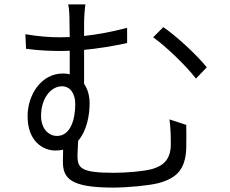

<svg xmlns="http://www.w3.org/2000/svg" viewBox="-20 -810 1040 870"><path d="M720 -687 674 -641C729 -602 820 -516 868 -454L917 -505C872 -561 778 -648 720 -687ZM238 -194C200 -194 166 -227 166 -285C166 -364 210 -419 261 -419C297 -419 321 -388 321 -338C321 -270 300 -194 238 -194ZM386 -342C386 -377 377 -407 361 -430V-584C424 -590 493 -601 556 -615V-684C493 -667 425 -654 361 -647V-701C361 -733 364 -770 367 -790H289C294 -770 295 -736 295 -701L296 -642L252 -641C202 -641 155 -645 95 -655L98 -589C155 -581 213 -579 257 -579L296 -580V-473C287 -476 276 -477 265 -477C168 -477 105 -382 105 -283C105 -168 177 -128 230 -128C243 -128 255 -129 266 -132L265 -78C265 -3 297 40 492 40C557 40 654 31 697 20C783 -3 820 -44 824 -138C825 -180 824 -206 824 -244L748 -269C753 -229 754 -197 754 -157C754 -88 721 -59 669 -44C633 -34 553 -27 496 -27C346 -27 331 -48 331 -106L334 -172C374 -218 386 -289 386 -342Z"/></svg>

Font: Noto Sans CJK HK DemiLight
Style: Regular
Weight: 350
Designer: Ryoko NISHIZUKA 西塚涼子 (kana, bopomofo & ideographs); Paul D. Hunt (Latin, Greek & Cyrillic); Sandoll Communications 산돌커뮤니
Foundry: Adobe
Version: Version 2.004;hotconv 1.0.118;makeotfexe 2.5.65603